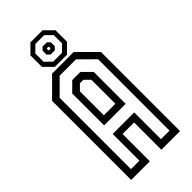

<svg xmlns="http://www.w3.org/2000/svg" viewBox="-278 -962 1025 1025"><g transform="rotate(-45 234.5 -450.0)"><path d="M50 0V-597L153 -700H316L419 -597V0H278V-206H191V0ZM90 -41.5H154V-243.5H316.5V-41.5H381V-580L297 -663.5H173.5L90 -580ZM154 -308V-549L204.5 -599.5H266L316.5 -549V-308ZM191 -347H278V-528L247.5 -558.5H221.5L191 -528ZM189 -715 140 -763.5V-850.5L189 -899.5H280.5L329.5 -850.5V-763.5L280.5 -715ZM202 -741H268.5L304.5 -777V-839L268.5 -875H202L165.5 -839V-777ZM219 -777.5 203.5 -793.5V-822.5L219 -838H251L266.5 -822.5V-793.5L251 -777.5ZM230.5 -799H239L243 -803.5V-811.5L239 -815.5H230.5L226.5 -811.5V-803.5Z"/></g></svg>

Font: Tourney Condensed
Style: Regular
Weight: 400
Width: 3
Designer: Tyler Finck
Foundry: Etcetera Type Co
Version: Version 1.010; ttfautohint (v1.8.3)